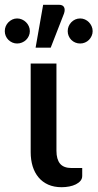

<svg xmlns="http://www.w3.org/2000/svg" viewBox="-66 -775 407 801"><path d="M62 -510V-140C62 -118.7 64.8 -99.1 70.2 -81.2C75.8 -63.4 83.9 -48 94.8 -35C105.6 -22 119.1 -11.9 135.2 -4.7C151.4 2.4 170 6 191 6C202 6 212.7 5 223 3C233.3 1 242.5 -2 250.5 -6C258.5 -10 264.9 -14.9 269.8 -20.7C274.6 -26.6 277 -33.3 277 -41V-74H233C210.7 -74 194.5 -80.1 184.5 -92.2C174.5 -104.4 169.5 -122.3 169.5 -146V-510ZM82.5 -576H145.5L201 -718.5C204.7 -729.5 204.8 -738.3 201.2 -745C197.8 -751.7 190.7 -755 180 -755H114ZM58.5 -645C58.5 -652.3 57.1 -659.2 54.2 -665.5C51.4 -671.8 47.6 -677.4 42.7 -682.2C37.9 -687.1 32.2 -690.9 25.7 -693.8C19.2 -696.6 12.5 -698 5.5 -698C-1.5 -698 -8.1 -696.6 -14.3 -693.8C-20.4 -690.9 -25.9 -687.1 -30.8 -682.2C-35.6 -677.4 -39.3 -671.8 -42 -665.5C-44.7 -659.2 -46 -652.3 -46 -645C-46 -638 -44.7 -631.3 -42 -625C-39.3 -618.7 -35.6 -613.2 -30.8 -608.5C-25.9 -603.8 -20.4 -600.2 -14.3 -597.5C-8.1 -594.8 -1.5 -593.5 5.5 -593.5C12.5 -593.5 19.2 -594.8 25.7 -597.5C32.2 -600.2 37.9 -603.8 42.7 -608.5C47.6 -613.2 51.4 -618.7 54.2 -625C57.1 -631.3 58.5 -638 58.5 -645ZM320.5 -645C320.5 -652.3 319.1 -659.2 316.2 -665.5C313.4 -671.8 309.7 -677.4 305 -682.2C300.3 -687.1 294.8 -690.9 288.5 -693.8C282.2 -696.6 275.5 -698 268.5 -698C261.2 -698 254.3 -696.6 248 -693.8C241.7 -690.9 236.2 -687.1 231.5 -682.2C226.8 -677.4 223.2 -671.8 220.5 -665.5C217.8 -659.2 216.5 -652.3 216.5 -645C216.5 -638 217.8 -631.3 220.5 -625C223.2 -618.7 226.8 -613.2 231.5 -608.5C236.2 -603.8 241.7 -600.2 248 -597.5C254.3 -594.8 261.2 -593.5 268.5 -593.5C275.5 -593.5 282.2 -594.8 288.5 -597.5C294.8 -600.2 300.3 -603.8 305 -608.5C309.7 -613.2 313.4 -618.7 316.2 -625C319.1 -631.3 320.5 -638 320.5 -645Z"/></svg>

Font: Lato Semibold
Style: Regular
Weight: 600
Designer: Lukasz Dziedzic
Foundry: tyPoland Lukasz Dziedzic
Version: Version 2.006; 2014-01-15